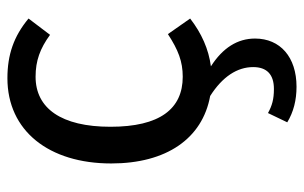

<svg xmlns="http://www.w3.org/2000/svg" viewBox="-171 -408 820 518"><g transform="rotate(-90 239.0 -149.0)"><path d="M406 -106C363 -78 332 -66 291 -66C204 -66 156 -128 156 -261C156 -394 206 -463 291 -463C334 -463 367 -451 404 -424L448 -482C400 -522 350 -539 287 -539C145 -539 57 -427 57 -259C57 -110 124 -13 239 8C291 41 317 81 317 124C317 161 297 180 258 180C230 180 213 175 193 164L168 216C196 233 228 241 264 241C344 241 394 197 394 129C394 82 369 42 319 10C365 4 408 -15 448 -46Z"/></g></svg>

Font: Fira Sans
Style: Regular
Weight: 400
Designer: Carrois Corporate & Edenspiekermann AG
Foundry: Carrois Corporate GbR & Edenspiekermann AG
Version: Version 4.203